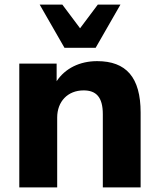

<svg xmlns="http://www.w3.org/2000/svg" viewBox="-20 -816 694 836"><path d="M229 0V-304.2C229 -373.5 274.4 -422.4 344.2 -422.4C397.9 -422.4 427.7 -394 427.7 -318.8V0H592.3V-325.7C592.3 -479.5 529.3 -549.8 402.8 -549.8C327.6 -549.8 263.7 -518.6 226.6 -462.4V-539.1H64V0ZM396.5 -607.9 504.4 -795.9H405.8L328.6 -692.9L251.5 -795.9H152.8L260.7 -607.9Z"/></svg>

Font: Winston ExtraBold
Style: Regular
Weight: 800
Designer: Vernon Adams, Kim Jin-seong, David Berlow, Cristiano Sobral
Foundry: The Winston Project Authors
Version: Version 3.004